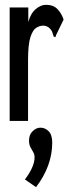

<svg xmlns="http://www.w3.org/2000/svg" viewBox="-20 -499 290 794"><path d="M20 -468H97V-408Q107 -444 128.5 -462Q150 -480 172 -479Q200 -479 217 -462Q234 -445 243 -418L212 -354L209 -345L202 -348Q199 -356 196.5 -365Q194 -374 182 -385Q171 -393 159 -393Q145 -393 130.5 -384.5Q116 -376 106 -346Q96 -316 96 -250V1H20ZM129 275 83 243Q101 220 112 196Q123 172 123 152Q123 139 117 129.5Q111 120 105.5 109Q100 98 100 82Q100 58 115 43.5Q130 29 147 29Q167 29 181.5 44Q196 59 196 91Q196 187 129 275Z"/></svg>

Font: Inconsolata UltraCondensed ExtraBold
Style: Regular
Weight: 800
Width: 1
Monospace: yes
Designer: Raph Levien, Cyreal, Brenton Simpson
Foundry: Raph Levien, Cyreal, Google
Version: Version 3.001; ttfautohint (v1.8.2.53-6de2)